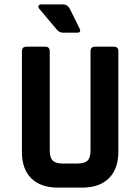

<svg xmlns="http://www.w3.org/2000/svg" viewBox="-20 -856 640 876"><path d="M332 -707H267Q251 -707 240 -720L159 -816Q153 -824 156 -830Q159 -836 169 -836H268Q287 -836 298 -817L342 -728Q353 -707 332 -707ZM414 -643H498Q520 -643 520 -623V-163Q520 -85 476.5 -42.5Q433 0 355 0H245Q166 0 123 -42Q80 -84 80 -163V-622Q80 -643 101 -643H186Q207 -643 207 -622V-169Q207 -137 220.5 -123.5Q234 -110 265 -110H334Q366 -110 379.5 -123.5Q393 -137 393 -169V-622Q393 -643 414 -643Z"/></svg>

Font: RajdhaniMono
Style: Bold
Weight: 700
Monospace: yes
Designer: Satya Rajpurohit, Jyotish Sonowal
Foundry: Indian Type Foundry
Version: Version 1.201;PS 1.0;hotconv 1.0.78;makeotf.lib2.5.61930; tt